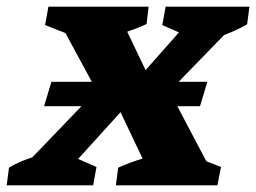

<svg xmlns="http://www.w3.org/2000/svg" viewBox="-38 -555 767 575"><path d="M-18 0 -11 -53Q5 -63 23 -70.5Q41 -78 59 -84L206 -237H94L116 -310H237L158 -456L97 -480L107 -535H407L401 -483Q373 -470 343 -460L398 -345L498 -458L448 -480L458 -535H709L702 -482Q668 -463 633 -450L497 -310H583L561 -237H493L580 -72L624 -55L613 0H309L316 -53Q352 -69 389 -80L323 -219L196 -79L251 -55L241 0Z"/></svg>

Font: Piazzolla SC
Style: Bold Italic
Weight: 700
Italic angle: -11.3°
Designer: Juan Pablo del Peral
Foundry: Huerta Tipografica
Version: Version 1.330